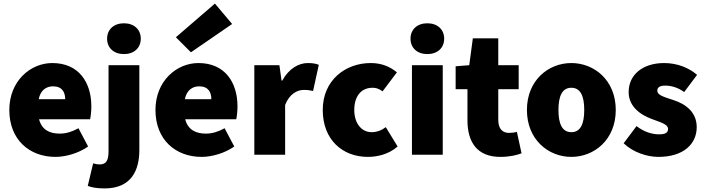

<svg xmlns="http://www.w3.org/2000/svg" viewBox="-20 -864 3936 1072"><path d="M290 12C346 12 418 -8 472 -46L418 -148C382 -128 348 -118 314 -118C258 -118 214 -138 198 -198H483C486 -210 490 -240 490 -270C490 -404 420 -512 272 -512C150 -512 32 -412 32 -250C32 -84 144 12 290 12ZM196 -310C206 -360 238 -382 276 -382C328 -382 344 -348 344 -310Z M564 188C714 188 758 86 758 -26V-500H586V-20C586 34 572 54 536 54C524 54 514 52 500 48L470 174C492 182 518 188 564 188ZM672 -562C728 -562 766 -596 766 -648C766 -700 728 -734 672 -734C616 -734 578 -700 578 -648C578 -596 616 -562 672 -562Z M1106 12C1162 12 1234 -8 1288 -46L1234 -148C1198 -128 1164 -118 1130 -118C1074 -118 1030 -138 1014 -198H1299C1302 -210 1306 -240 1306 -270C1306 -404 1236 -512 1088 -512C966 -512 848 -412 848 -250C848 -84 960 12 1106 12ZM1012 -310C1022 -360 1054 -382 1092 -382C1144 -382 1160 -348 1160 -310ZM1046 -572 1276 -730 1180 -844 962 -656Z M1400 0H1572V-278C1596 -340 1640 -362 1676 -362C1698 -362 1710 -360 1728 -356L1760 -502C1746 -508 1729 -512 1698 -512C1649 -512 1593 -482 1556 -414H1552L1540 -500H1400Z M2034 12C2086 12 2150 -2 2200 -46L2134 -154C2110 -136 2084 -126 2054 -126C2000 -126 1958 -174 1958 -250C1958 -326 1996 -374 2060 -374C2078 -374 2094 -370 2116 -354L2196 -460C2158 -492 2110 -512 2050 -512C1908 -512 1782 -416 1782 -250C1782 -84 1892 12 2034 12Z M2280 0H2452V-500H2280ZM2366 -562C2422 -562 2460 -596 2460 -648C2460 -700 2422 -734 2366 -734C2310 -734 2272 -700 2272 -648C2272 -596 2310 -562 2366 -562Z M2774 12C2826 12 2866 2 2892 -8L2866 -128C2854 -124 2838 -122 2822 -122C2790 -122 2762 -140 2762 -195V-366H2876V-500H2762V-650H2620L2600 -500L2524 -494V-366H2590V-192C2590 -70 2644 12 2774 12Z M3170 12C3298 12 3418 -84 3418 -250C3418 -416 3298 -512 3170 -512C3042 -512 2922 -416 2922 -250C2922 -84 3042 12 3170 12ZM3170 -126C3118 -126 3098 -174 3098 -250C3098 -326 3118 -374 3170 -374C3222 -374 3242 -326 3242 -250C3242 -174 3222 -126 3170 -126Z M3656 12C3796 12 3870 -60 3870 -154C3870 -234 3814 -282 3738 -306C3674 -326 3650 -336 3650 -358C3650 -376 3664 -386 3694 -386C3726 -386 3763 -377 3800 -350L3872 -446C3828 -484 3764 -512 3688 -512C3570 -512 3490 -448 3490 -350C3490 -274 3548 -226 3618 -200C3671 -180 3710 -170 3710 -144C3710 -124 3696 -114 3660 -114C3626 -114 3580 -124 3534 -160L3462 -64C3514 -14 3592 12 3656 12Z"/></svg>

Font: Source Sans Pro Black
Style: Regular
Weight: 900
Designer: Paul D. Hunt
Foundry: Adobe Systems Incorporated
Version: Version 3.006;hotconv 1.0.111;makeotfexe 2.5.65597